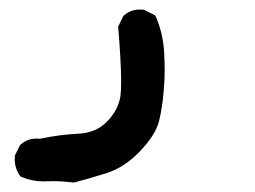

<svg xmlns="http://www.w3.org/2000/svg" viewBox="-20 -51 540 407"><path d="M91.8 333 71.3 333.5Q48.3 333.5 24.4 323.7L22.9 322.3Q11.2 306.6 11.2 286.1Q11.2 282.7 11.7 278.3L22.9 255.9L24.4 254.9Q38.1 242.7 58.6 242.7Q61 242.7 64 243.2Q106 234.4 146.5 232.4Q184.1 230.5 207 206.5Q231 182.1 235.4 151.9Q236.8 141.6 236.8 122.1Q236.8 82 230.5 5.4L241.7 -17.6L243.2 -18.6Q256.8 -30.8 277.3 -30.8Q280.3 -30.8 285.2 -30.3L308.6 -18.6L310.1 -16.1Q326.2 20.5 328.1 63Q329.1 79.6 329.1 99.4Q329.1 119.1 327.1 140.6Q324.2 177.2 317.1 205.8Q310.1 234.4 277.3 269Q244.6 303.7 206.1 315.9Q168.9 327.6 137.2 335.9Q111.3 333 91.8 333Z"/></svg>

Font: Bakudai
Style: Bold
Weight: 700
Version: Version 1.48